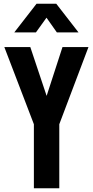

<svg xmlns="http://www.w3.org/2000/svg" viewBox="-20 -1000 493 1020"><path d="M160 0V-340L3 -750H141L247 -433H209L312 -750H450L295 -340V0ZM56 -828 174 -980H279L397 -828H282L227 -906L171 -828Z"/></svg>

Font: Mohave Light
Style: Regular
Weight: 300
Designer: Gumpita Rahayu
Foundry: Tokotype
Version: Version 2.003